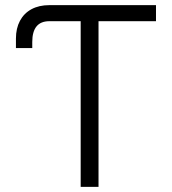

<svg xmlns="http://www.w3.org/2000/svg" viewBox="-20 -727 669 747"><path d="M586.9 -644.5H363.3V0H293.9V-644.5H171.9Q105.5 -644.5 105.5 -563.5V-540H42V-577.1Q42 -616.7 57.6 -646Q73.2 -675.3 102.5 -691.2Q131.8 -707 171.9 -707H586.9Z"/></svg>

Font: Pretendard JP Light
Style: Regular
Weight: 300
Designer: Base glyphs from Inter by Rasmus Andersson; Hangeul glyphs from Noto Sans CJK(Source Han Sans) by Jang Soo-young and Kan
Foundry: Kil Hyung-jin
Version: Version 1.309